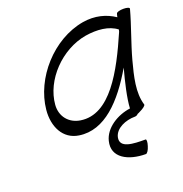

<svg xmlns="http://www.w3.org/2000/svg" viewBox="-140 -680 993 1041"><g transform="rotate(-20 357.0 -159.5)"><path d="M609 -19C586 -93 608 -181 631 -267C655 -356 690 -444 714 -533C716 -540 701 -545 680 -545C659 -545 641 -540 639 -533C637 -527 635 -520 634 -513C584 -547 521 -564 449 -552C269 -521 117 -349 100 -173C91 -79 131 5 220 18C363 40 479 -84 573 -245C553 -172 532 -84 529 -25C454 -15 378 32 361 101C338 192 425 237 526 237C533 237 544 221 550 200C557 179 557 162 551 162C480 162 401 160 414 99C425 51 485 26 539 26C546 26 553 23 558 17C563 15 568 13 573 10C595 0 611 -13 609 -19ZM255 -56C191 -66 150 -116 155 -182C166 -321 293 -453 438 -478C507 -489 574 -483 619 -448C618 -444 617 -440 616 -436C530 -238 420 -30 255 -56Z"/></g></svg>

Font: Nupuram Light Oblique
Style: Regular
Weight: 300
Designer: Santhosh Thottingal (santhosh.thottingal@gmail.com)
Foundry: SMC
Version: Version 1.000